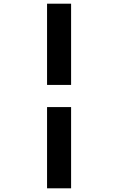

<svg xmlns="http://www.w3.org/2000/svg" viewBox="-20 -770 640 1040"><path d="M234.9 250V-190H365.1V250ZM234.9 -310V-750H365.1V-310Z"/></svg>

Font: Source Code Pro ExtraLight
Style: Regular
Weight: 200
Monospace: yes
Designer: Paul D. Hunt, Teo Tuominen
Foundry: Adobe
Version: Version 1.026;hotconv 1.1.0;makeotfexe 2.6.0